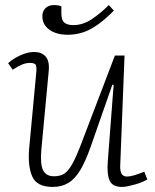

<svg xmlns="http://www.w3.org/2000/svg" viewBox="-20 -723 613 757"><path d="M12 -474Q24 -485 41 -495Q58 -505 77 -511.5Q96 -518 115 -518Q144 -518 160 -500Q176 -482 172 -442L143 -133Q138 -75 150 -51.5Q162 -28 193 -28Q217 -28 233 -38Q249 -48 265.5 -77.5Q282 -107 304 -166L433 -504H471L454 -70Q453 -50 459 -38.5Q465 -27 481 -27Q493 -27 509.5 -32Q526 -37 549 -46L561 -15Q553 -11 540.5 -5.5Q528 0 513.5 4Q499 8 485.5 11Q472 14 461 14Q423 14 412 -11.5Q401 -37 405 -87L428 -388L423 -389L337 -143Q317 -86 296 -51.5Q275 -17 249 -1.5Q223 14 188 14Q125 14 107 -27.5Q89 -69 95 -138L123 -437Q125 -457 121.5 -466Q118 -475 98 -475Q83 -475 67 -468.5Q51 -462 30 -448ZM247 -586Q202 -586 174.5 -606Q147 -626 147 -659Q147 -679 159.5 -691Q172 -703 192 -703Q201 -703 207.5 -702Q214 -701 222 -698V-670Q222 -643 234 -633.5Q246 -624 269 -624Q307 -624 342 -647.5Q377 -671 409 -703L429 -681Q392 -644 362 -623.5Q332 -603 304.5 -594.5Q277 -586 247 -586Z"/></svg>

Font: Literata 18pt ExtraLight
Style: Italic
Weight: 250
Italic angle: -2°
Designer: Latin by Veronika Burian and Jose Scaglione. Greek by Irene Vlachou. Cyrillic by Vera Evstafieva
Foundry: TypeTogether
Version: Version 3.103;gftools[0.9.29]